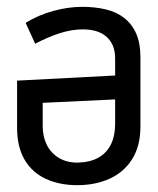

<svg xmlns="http://www.w3.org/2000/svg" viewBox="-20 -530 462 562"><path d="M317 -359V-309L30 -294V-156Q30 -100 52 -62.5Q74 -25 114 -6.5Q154 12 206 12Q259 12 301 -7Q343 -26 367 -64.5Q391 -103 391 -159V-364Q391 -404 378.5 -432Q366 -460 343.5 -477.5Q321 -495 289.5 -502.5Q258 -510 221 -510Q180 -510 136 -498Q92 -486 55 -463L83 -402Q119 -421 154 -432.5Q189 -444 223 -444Q244 -444 261 -439Q278 -434 290.5 -423.5Q303 -413 310 -397Q317 -381 317 -359ZM105 -161V-229L317 -239V-168Q317 -132 304.5 -107Q292 -82 268 -68.5Q244 -55 207 -54Q175 -54 152 -68Q129 -82 117 -106Q105 -130 105 -161Z"/></svg>

Font: Advent Pro Medium
Style: Regular
Weight: 500
Designer: VivaRado, Andreas Kalpakidis
Foundry: VivaRado, Andreas Kalpakidis
Version: Version 3.000